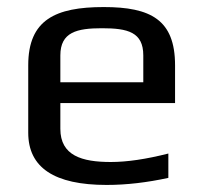

<svg xmlns="http://www.w3.org/2000/svg" viewBox="-20 -514 575 544"><path d="M274 -494C137 -494 60 -458 60 -329V-138C60 -39 134 10 282 10C339 10 397 3 457 -10V-79C394 -63 340 -55 294 -55C212 -55 151 -73 151 -149V-222H476V-329C476 -458 407 -494 274 -494ZM269 -434C342 -434 386 -423 386 -357V-281H151V-357C151 -423 198 -434 269 -434Z"/></svg>

Font: Gamestation Text
Style: Bold
Weight: 400
Designer: Jonas Hecksher
Foundry: Jonas Hecksher, Playtypeª, e-types AS
Version: Version 1.003